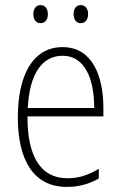

<svg xmlns="http://www.w3.org/2000/svg" viewBox="-20 -724 475 754"><path d="M111 -668C111 -648 121 -633 139 -633C157 -633 168 -647 168 -668C168 -690 157 -704 139 -704C121 -704 111 -689 111 -668ZM269 -669C269 -648 279 -633 297 -633C315 -633 326 -647 326 -669C326 -690 315 -704 297 -704C279 -704 269 -689 269 -669ZM226 -539C108 -539 50 -427 50 -263C50 -98 110 10 242 10C291 10 331 -2 368 -23V-61C324 -35 288 -24 244 -24C140 -24 87 -110 88 -267H386V-300C386 -428 341 -539 226 -539ZM226 -505C313 -505 350 -415 350 -300H89C96 -437 147 -505 226 -505Z"/></svg>

Font: Noto Sans Malayalam Condensed ExtraLight
Style: Regular
Weight: 200
Width: 3
Designer: Jelle Bosma - Monotype Design Team
Foundry: Monotype Imaging Inc.
Version: Version 2.104